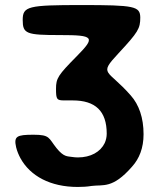

<svg xmlns="http://www.w3.org/2000/svg" viewBox="-20 -731 618 761"><path d="M403 -201C403 -188 400 -175 395 -164C378 -129 340 -107 288 -107C280 -107 272 -108 265 -109C247 -112 233 -108 204 -144C172 -184 179 -197 113 -197C46 -197 34 -191 44 -147C48 -131 54 -117 61 -104C100 -33 180 10 288 10C307 10 325 9 343 6C389 0 426 18 503 -70C532 -102 549 -144 549 -199C549 -264 531 -316 498 -353C406 -458 369 -433 449 -519C528 -604 536 -618 536 -662C535 -706 514 -711 303 -711C91 -711 70 -706 70 -652C70 -597 84 -592 219 -592C353 -592 359 -584 285 -509C210 -433 202 -421 202 -379C202 -337 205 -333 235 -333H268C358 -333 403 -291 403 -201Z"/></svg>

Font: Asimov Print
Style: A
Weight: 500
Designer: Google
Version: Version 2.000980: 2014